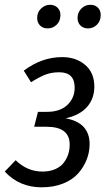

<svg xmlns="http://www.w3.org/2000/svg" viewBox="-24 -778 454 810"><path d="M176.8 -658.2Q157.2 -658.2 145 -670.4Q132.8 -682.6 132.8 -702.1Q132.8 -726.1 149.2 -741.9Q165.5 -757.8 187 -757.8Q206.5 -757.8 218.8 -745.6Q231 -733.4 231 -714.8Q231 -689.5 215.1 -673.8Q199.2 -658.2 176.8 -658.2ZM347.2 -658.2Q327.6 -658.2 315.4 -670.4Q303.2 -682.6 303.2 -702.1Q303.2 -726.1 319.3 -741.9Q335.4 -757.8 356.9 -757.8Q377 -757.8 388.9 -745.8Q400.9 -733.9 400.9 -714.8Q400.9 -689.9 385.3 -674.1Q369.6 -658.2 347.2 -658.2ZM237.8 -537.1Q297.4 -537.1 335.7 -503.9Q374 -470.7 374 -413.1Q374 -361.8 343.3 -326.9Q312.5 -292 252.9 -278.8Q354 -260.7 354 -169.9Q354 -136.2 341.8 -105Q329.6 -73.7 306.2 -46.9Q282.7 -20 242.7 -3.9Q202.6 12.2 151.9 12.2Q57.6 12.2 -3.9 -54.2L42 -102.1Q91.3 -54.2 154.8 -54.2Q185.1 -54.2 208 -64Q231 -73.7 244.1 -90.6Q257.3 -107.4 263.7 -127Q270 -146.5 270 -168Q270 -243.2 172.9 -243.2H120.1L136.2 -306.2H174.8Q229.5 -306.2 260.3 -335.4Q291 -364.7 291 -408.2Q291 -473.1 226.1 -473.1Q192.9 -473.1 167 -462.9Q141.1 -452.6 106.9 -431.2L76.2 -480Q152.8 -537.1 237.8 -537.1Z"/></svg>

Font: Fira Sans Compressed Book
Style: Italic
Weight: 350
Width: 3
Italic angle: -8°
Designer: Carrois Corporate & Edenspiekermann AG
Foundry: Carrois Corporate GbR & Edenspiekermann AG
Version: Version 4.203;PS 004.203;hotconv 1.0.88;makeotf.lib2.5.64775